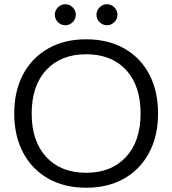

<svg xmlns="http://www.w3.org/2000/svg" viewBox="-20 -869 807 899"><path d="M383.3 10Q281.7 10 205.8 -32.9Q130 -75.8 88.3 -154.2Q46.7 -232.5 46.7 -337.5Q46.7 -443.3 88.3 -521.2Q130 -599.2 205.8 -642.1Q281.7 -685 383.3 -685Q485.8 -685 561.7 -642.1Q637.5 -599.2 678.8 -521.2Q720 -443.3 720 -337.5Q720 -232.5 678.3 -154.2Q636.7 -75.8 561.2 -32.9Q485.8 10 383.3 10ZM383.3 -60Q501.7 -60 570 -134.2Q638.3 -208.3 638.3 -337.5Q638.3 -467.5 570.4 -541.2Q502.5 -615 383.3 -615Q265 -615 196.7 -541.2Q128.3 -467.5 128.3 -337.5Q128.3 -207.5 196.7 -133.8Q265 -60 383.3 -60ZM480.8 -750.8Q460.8 -750.8 446.3 -765.4Q431.7 -780 431.7 -800Q431.7 -820 446.3 -834.6Q460.8 -849.2 480.8 -849.2Q500.8 -849.2 515.4 -834.6Q530 -820 530 -800Q530 -780 515.4 -765.4Q500.8 -750.8 480.8 -750.8ZM285.8 -750.8Q265.8 -750.8 251.3 -765.4Q236.7 -780 236.7 -800Q236.7 -820 251.3 -834.6Q265.8 -849.2 285.8 -849.2Q305.8 -849.2 320.4 -834.6Q335 -820 335 -800Q335 -780 320.4 -765.4Q305.8 -750.8 285.8 -750.8Z"/></svg>

Font: Funnel Display Light Light
Style: Regular
Weight: 300
Version: Version 1.000